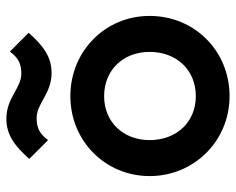

<svg xmlns="http://www.w3.org/2000/svg" viewBox="-89 -642 741 603"><g transform="rotate(-90 281.5 -340.5)"><path d="M281 10C423 10 533 -100 533 -241C533 -381 422 -490 281 -490C140 -490 30 -380 30 -241C30 -101 141 10 281 10ZM84 -619 143 -560C161 -584 178 -596 212 -596C259 -596 288 -549 354 -549C406 -549 441 -577 480 -621L421 -680C403 -656 386 -644 352 -644C306 -644 276 -691 210 -691C158 -691 123 -663 84 -619ZM143 -241C143 -324 200 -384 281 -384C362 -384 420 -325 420 -241C420 -156 363 -96 281 -96C200 -96 143 -156 143 -241Z"/></g></svg>

Font: MV Cash Medium
Style: Regular
Weight: 500
Designer: Rodrigo Fuenzalida
Foundry: fragTYPE
Version: Version 1.100;Glyphs 3.1.2 (3151)